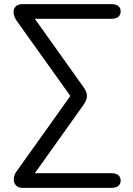

<svg xmlns="http://www.w3.org/2000/svg" viewBox="-20 -725 640 925"><path d="M87.8 180Q72.3 180 62.4 172.7Q52.4 165.4 48.5 153.3Q44.6 141.1 48 126.3Q51.4 111.5 62 97.5L329.6 -277.7V-247.8L62 -622.5Q47 -643.9 45.5 -662.6Q44.1 -681.3 55 -693.1Q65.9 -705 87.8 -705H517.6Q538.5 -705 549.9 -696Q561.3 -687 561.3 -670Q561.3 -653 549.9 -643.7Q538.5 -634.5 517.6 -634.5H132.8V-655.6L380.7 -307.5Q392.9 -291.3 396.8 -276.9Q400.7 -262.5 396.8 -248.6Q392.9 -234.7 380.7 -217.5L132.8 130.6V109.5H517.6Q538.5 109.5 549.9 118.8Q561.3 128 561.3 145Q561.3 161.5 549.9 170.8Q538.5 180 517.6 180Z"/></svg>

Font: Nunito ExtraLight
Style: Regular
Weight: 200
Designer: Vernon Adams
Foundry: Vernon Adams
Version: Version 3.602